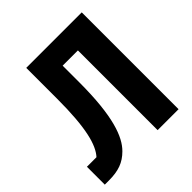

<svg xmlns="http://www.w3.org/2000/svg" viewBox="-189 -835 979 979"><g transform="rotate(-45 300.0 -346.0)"><path d="M399.1 0H550.1V-698.2H149.9V-475.9C149.9 -263.8 122.9 -169 81 -122.9H12.1V6H40.8C111.2 6 154.8 -9.9 196 -51.1C247.9 -103 289.1 -209.2 289.1 -454.9V-574.9H399.1Z"/></g></svg>

Font: Margiela Mono Bold
Style: Regular
Weight: 700
Designer: Mike Abbink, Paul van der Laan, Pieter van Rosmalen
Foundry: Bold Monday
Version: Version 2.003 2021